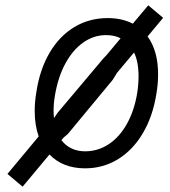

<svg xmlns="http://www.w3.org/2000/svg" viewBox="-20 -628 640 722"><path d="M593.5 -561 535 -491Q574.5 -436.5 574.5 -348.5Q574.5 -312 568 -274.5Q554.5 -190 517 -126.8Q479.5 -63.5 423.5 -29.2Q367.5 5 300 5Q216.5 5 166 -47L65 74L8 26L125.5 -115Q110.5 -157 110.5 -210.5Q110.5 -246.5 117 -283.5Q130 -368 167 -430.5Q204 -493 260 -526.5Q316 -560 385 -560Q438.5 -560 479.5 -539L537.5 -608ZM496 -278.5Q501 -310.5 501 -341Q501 -396 484 -430.5L420 -354L404 -328L235 -124L219.5 -111L211 -101Q226.5 -80.5 249 -69.8Q271.5 -59 300 -59Q348 -59 388.5 -85.5Q429 -112 457 -161.8Q485 -211.5 496 -278.5ZM197.5 -205 368.5 -408 380 -420 433.5 -484Q410.5 -496 378.5 -496Q333 -496 293.5 -468.5Q254 -441 226 -389.5Q198 -338 186.5 -268.5Q181.5 -240 181.5 -211.5Q181.5 -197 183 -184Z"/></svg>

Font: JuliaMono Light
Style: Italic
Weight: 300
Italic angle: -9°
Monospace: yes
Designer: cormullion
Foundry: corm
Version: Version 0.054; ttfautohint (v1.8.4)